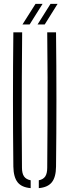

<svg xmlns="http://www.w3.org/2000/svg" viewBox="-20 -967 358 992"><path d="M49 -106Q47 -279.5 47 -453Q47 -626.5 49 -800H94.5Q93.5 -684.5 92.8 -567.2Q92 -450 92.2 -333.2Q92.5 -216.5 93.5 -100.5Q93.5 -71 104.2 -55.5Q115 -40 138.5 -35.5V5Q91.5 1 70.8 -25.5Q50 -52 49 -106ZM180.5 5V-35.5Q203.5 -40 213.8 -55.5Q224 -71 224 -100.5Q225 -216.5 225.5 -333.2Q226 -450 225.8 -567.2Q225.5 -684.5 224 -800H269.5Q271.5 -626.5 271.5 -453Q271.5 -279.5 269.5 -106Q269 -52 248 -25.5Q227 1 180.5 5ZM96 -840.5 163.5 -947H200L133 -840.5ZM174 -840.5 241 -947H277.5L211 -840.5Z"/></svg>

Font: Big Shoulders Stencil Display Thin Light
Style: Regular
Weight: 300
Version: Version 2.001